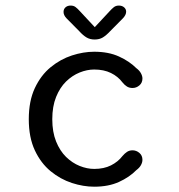

<svg xmlns="http://www.w3.org/2000/svg" viewBox="-20 -678 659 707"><path d="M327 9.5Q287 9.5 244.8 -4.2Q202.5 -18 166.5 -47.5Q130.5 -77 108.2 -124.5Q86 -172 86 -239Q86 -306 108.2 -353.5Q130.5 -401 166.5 -430.5Q202.5 -460 244.8 -473.8Q287 -487.5 327 -487.5Q379.5 -487.5 418 -470Q456.5 -452.5 482 -427Q493.5 -418.5 499 -408.2Q504.5 -398 504.5 -389Q504.5 -373 493.2 -363.5Q482 -354 468 -354Q456.5 -354 447.8 -359.2Q439 -364.5 431 -374.5Q414.5 -396.5 388.5 -409.2Q362.5 -422 327 -422Q300.5 -422 273.2 -411Q246 -400 223.2 -377.8Q200.5 -355.5 186.5 -320.8Q172.5 -286 172.5 -239Q172.5 -192 186.5 -157.2Q200.5 -122.5 223.2 -100.2Q246 -78 273.2 -67Q300.5 -56 327 -56Q362.5 -56 388.5 -69Q414.5 -82 431 -103.5Q439 -113 447.8 -118.8Q456.5 -124.5 468 -124.5Q482 -124.5 493.2 -115Q504.5 -105.5 504.5 -89.5Q504.5 -80 499 -70Q493.5 -60 482 -51.5Q456.5 -25.5 418 -8Q379.5 9.5 327 9.5ZM432.5 -610.5 385.5 -563Q371 -547.5 358.5 -540Q346 -532.5 328.5 -532.5Q311.5 -532.5 298.8 -540Q286 -547.5 272 -563L225 -610.5Q214 -622 214 -634Q214 -644.5 221.2 -651Q228.5 -657.5 240 -657.5Q251 -657.5 258.2 -652Q265.5 -646.5 274.5 -636.5L329 -578L383 -636Q392 -646 399.5 -651.8Q407 -657.5 417.5 -657.5Q429.5 -657.5 437 -651Q444.5 -644.5 444.5 -635Q444.5 -623 432.5 -610.5Z"/></svg>

Font: Sono ExtraLight Monospace
Style: Regular
Weight: 400
Version: Version 2.112